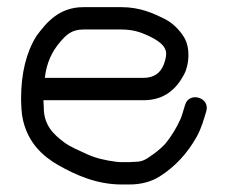

<svg xmlns="http://www.w3.org/2000/svg" viewBox="-20 -502 621 524"><path d="M102.3 -289.5C107.3 -331 121.3 -360.9 144.4 -387.8C161.7 -407.8 175.9 -421.5 208 -421.5H311C341.3 -421.5 362.6 -414.8 384.2 -404.7C408.1 -393.4 433.5 -378.8 433.5 -355C433.5 -345.9 430.1 -334 426.4 -324.6C418.1 -304 401.1 -289.5 372 -289.5ZM332 -59.5H312C306.4 -59.5 301.8 -59.9 297.7 -60.4C267.2 -64.3 241.2 -70.3 217.2 -81.3C194.6 -91.8 171.7 -101.1 154.5 -114C125.2 -135.9 99.5 -161.1 99.5 -208C99.5 -215.1 98.6 -221.7 98.5 -228.5H372C430 -228.5 461.8 -260.6 482 -298.1C496.7 -325.4 500 -371.3 482.2 -400.5C470 -420.4 451.4 -439.3 429.6 -450.2C397.2 -466.4 361.3 -482.5 311 -482.5H208C140.4 -482.5 106.5 -439.8 80 -404.5C79.8 -404.3 79.6 -403.9 79.4 -403.6C52 -359.8 37.5 -302.2 37.5 -233C37.5 -224 38.1 -216.2 38.5 -205.6C38.9 -194.9 40.4 -184.7 42.9 -173.8C56.8 -113.7 94.5 -76.5 140.3 -50.6C184.8 -25.5 242.8 1.5 312 1.5H332C365.6 1.5 392.7 -6 415.9 -20.5C458.9 -47.6 492.4 -85.1 516.9 -128.9C529.5 -151.5 535.9 -175.1 542.9 -198.3C554.4 -236.1 495.8 -253.1 485.1 -215.7C481 -203.5 477.4 -187.8 472.6 -177.1C461.9 -153.1 447.2 -129.2 431.3 -109.9C426.2 -103.7 409.5 -88.9 399.8 -82.2C381.8 -69.8 372.1 -60.5 350 -60.5C344.5 -60.5 339 -59.5 332 -59.5Z"/></svg>

Font: CiSf OpenHand
Style: Bd
Weight: 400
Foundry: Cannot Into Space Fonts
Version: Version 0.7892